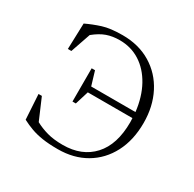

<svg xmlns="http://www.w3.org/2000/svg" viewBox="-150 -827 1003 995"><g transform="rotate(30 351.0 -330.0)"><path d="M325 -22Q439 -22 504.5 -93.5Q570 -165 570 -299Q570 -311 569 -323H302L277 -242H257V-441H277L302 -358H567Q557 -444 522 -507.5Q487 -571 433 -605.5Q379 -640 311 -640Q269 -640 234.5 -628Q200 -616 162 -585L121 -466H100L105 -621Q147 -641 192.5 -655.5Q238 -670 311 -670Q408 -670 480.5 -626Q553 -582 592.5 -505Q632 -428 632 -330Q632 -227 592 -150.5Q552 -74 480.5 -32Q409 10 314 10Q260 10 221.5 4Q183 -2 153 -13Q123 -24 94 -39L85 -188H105L159 -62Q192 -44 231.5 -33Q271 -22 325 -22Z"/></g></svg>

Font: Spectral ExtraLight
Style: Regular
Weight: 275
Designer: Jean-Baptiste Levee
Foundry: Production Type
Version: Version 2.001